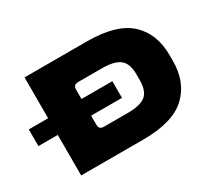

<svg xmlns="http://www.w3.org/2000/svg" viewBox="-152 -792 1099 997"><g transform="rotate(-30 397.0 -294.0)"><path d="M790 -312V-277Q790 -149 710 -74.5Q630 0 452 0H80V-243H-36V-343H80V-588H452Q631 -588 710.5 -514Q790 -440 790 -312ZM591 -312Q591 -376 558.5 -402Q526 -428 452 -428H310Q294 -428 287 -421Q280 -414 280 -398V-343H465V-243H280V-190Q280 -174 287 -167Q294 -160 310 -160H452Q528 -160 559.5 -186Q591 -212 591 -277Z"/></g></svg>

Font: Dashboard
Style: Regular
Weight: 400
Designer: jaiki
Version: Version 1.000